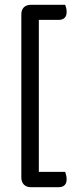

<svg xmlns="http://www.w3.org/2000/svg" viewBox="-20 -671 308 801"><path d="M69 60V-597H142V60ZM69 46H252Q254 53 256 60Q258 67 258 77Q258 93 249.5 101.5Q241 110 224 110H110Q90 110 79.5 99Q69 88 69 69ZM110 -651H252Q254 -645 256 -638Q258 -631 258 -621Q258 -605 249.5 -596.5Q241 -588 224 -588H69V-611Q69 -630 79.5 -640.5Q90 -651 110 -651Z"/></svg>

Font: Baloo Bhaijaan 2
Style: Regular
Weight: 400
Designer: Sanskriti Dholi, Noopur Datye and Ek Type
Foundry: Ek Type
Version: Version 1.701